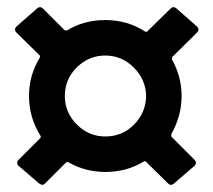

<svg xmlns="http://www.w3.org/2000/svg" viewBox="-20 -571 595 536"><path d="M487 -303Q487 -248 458 -196Q458 -195 458 -193Q458 -191 459 -189L523 -125Q527 -121 527 -116Q527 -112 523 -108L466 -59Q462 -55 457 -55Q453 -55 449 -59L388 -119Q387 -121 385 -121Q383 -121 381 -120Q334 -91 274 -91Q218 -91 171 -118Q169 -119 168 -119Q166 -119 164 -117L106 -59Q102 -55 98 -55Q95 -55 89 -59L32 -108Q28 -111 28 -116Q28 -121 32 -125L92 -185Q94 -187 94 -189Q94 -190 93 -192Q61 -243 61 -303Q61 -361 91 -410Q92 -412 92 -414Q92 -416 90 -417L26 -480Q22 -484 22 -489Q22 -493 26 -497L83 -547Q87 -551 92 -551Q96 -551 100 -547L160 -487Q162 -486 164 -486Q166 -486 167 -486Q214 -515 274 -515Q336 -515 385 -483Q387 -482 388 -482Q390 -482 392 -484L456 -547Q460 -551 464 -551Q469 -551 473 -547L530 -497Q534 -493 534 -489Q534 -484 530 -480L461 -412Q460 -411 460 -408Q460 -407 460 -405Q487 -357 487 -303ZM161 -303Q161 -257 194.5 -223.5Q228 -190 274 -190Q321 -190 354 -223Q387 -256 388 -303Q387 -349 353.5 -382.5Q320 -416 274 -416Q228 -416 194.5 -383Q161 -350 161 -303Z"/></svg>

Font: LinhAnh SemBd
Style: Regular
Weight: 600
Monospace: yes
Designer: Jeremy Tribby
Foundry: Tribby Type
Version: Version 1.408